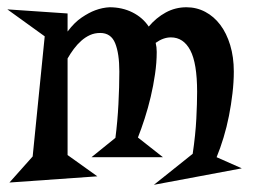

<svg xmlns="http://www.w3.org/2000/svg" viewBox="-27 -498 709 529"><path d="M-1 4.9 63 -66.9 96.2 -397.9 -6.8 -472.2 159.2 -460.9V-411.1Q177.7 -436 198 -449.7Q218.3 -463.4 235.4 -469.7Q255.4 -477.1 274.9 -478Q309.6 -478 337.9 -463.9Q366.2 -449.7 382.8 -424.8Q403.3 -449.2 429.7 -463.6Q456.1 -478 486.8 -478Q514.6 -478 538.6 -465.3Q562.5 -452.6 579.8 -429.7Q597.2 -406.7 607.2 -373.8Q617.2 -340.8 617.2 -300.8Q617.2 -272 613.5 -240.7Q609.9 -209.5 603.8 -178.7Q597.7 -147.9 588.9 -118.9Q580.1 -89.8 569.8 -64.9L639.2 -34.2L397 11.2L503.9 -74.2Q511.7 -127 513.9 -170.7Q516.1 -214.4 516.1 -245.1Q516.1 -323.7 497.3 -359.4Q478.5 -395 443.8 -395Q422.9 -395 401.9 -379.9Q404.8 -368.2 404.8 -355Q404.8 -325.2 400.1 -293.5Q395.5 -261.7 388.2 -231Q380.9 -200.2 371.6 -171.4Q362.3 -142.6 353 -119.1L421.9 -64.9H225.1L291 -118.2Q296.9 -163.6 299.3 -211.2Q301.8 -258.8 301.8 -300.8Q301.8 -350.6 290.3 -378.9Q278.8 -407.2 249 -407.2Q233.9 -407.2 220.9 -401.4Q208 -395.5 197 -385.7Q186 -376 176.5 -363.3Q167 -350.6 159.2 -336.9V-70.8L241.2 -12.2Z"/></svg>

Font: Risque
Style: Regular
Weight: 400
Designer: Astigmatic (AOETI)
Foundry: Astigmatic (AOETI)
Version: Version 1.000